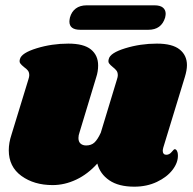

<svg xmlns="http://www.w3.org/2000/svg" viewBox="-20 -693 726 722"><path d="M594 -138Q592 -130 592 -126Q592 -119 595.5 -115Q599 -111 605 -111Q617 -111 625.5 -121.5Q634 -132 637 -132Q642 -132 645.5 -125.5Q649 -119 649 -110Q650 -82 629 -54.5Q608 -27 570 -9Q532 9 485 9Q426 9 391 -15Q356 -39 346 -78Q310 -38 266.5 -17.5Q223 3 178 3Q108 3 60.5 -31.5Q13 -66 13 -128Q13 -156 23 -186L87 -395Q90 -404 90 -410Q90 -421 85 -427.5Q80 -434 70 -441Q60 -449 56 -455Q52 -461 55 -471Q61 -494 118 -511.5Q175 -529 237 -529Q295 -529 322 -507Q349 -485 349 -447Q349 -424 342 -403L279 -195Q275 -184 275 -174Q275 -160 283 -153Q291 -146 304 -146Q323 -146 335 -157Q347 -168 359 -194L420 -395Q423 -404 423 -410Q423 -421 418 -427.5Q413 -434 404 -441Q394 -449 390 -455Q386 -461 389 -471Q394 -494 451 -511.5Q508 -529 570 -529Q628 -529 655.5 -507Q683 -485 683 -448Q683 -429 675 -403ZM306 -673H561Q582 -673 592.5 -664.5Q603 -656 603 -641Q603 -637 601 -627Q587 -581 538 -581H282Q241 -581 241 -612Q241 -617 243 -627Q249 -649 265 -661Q281 -673 306 -673Z"/></svg>

Font: Shrikhand
Style: Regular
Weight: 400
Italic angle: -14°
Designer: Jonny Pinhorn
Foundry: Jonny Pinhorn
Version: Version 1.001;PS 1.001;hotconv 1.0.88;makeotf.lib2.5.647800